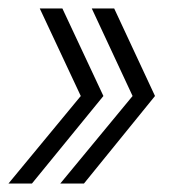

<svg xmlns="http://www.w3.org/2000/svg" viewBox="-46 -474 408 454"><path d="M96.5 -40H152.5L320.5 -247L224 -454H171L267.5 -247ZM-26 -40H29.5L198.5 -247L101.5 -454H48L145 -247Z"/></svg>

Font: Anybody ExtraCondensed Light
Style: Italic
Weight: 300
Width: 2
Italic angle: -10°
Version: Version 1.113;gftools[0.9.25]